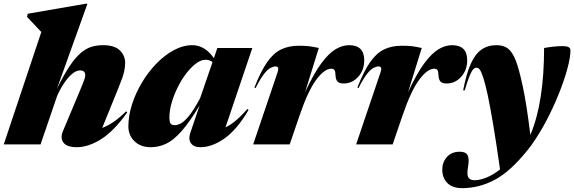

<svg xmlns="http://www.w3.org/2000/svg" viewBox="-43 -767 3050 1020"><path d="M260.5 -257.5 172.5 0H-23L176.5 -597L100.5 -677.5L104.5 -694L410.5 -747H421.5L259.5 -295.5Q295.5 -369 326 -414.5Q356.5 -460 384.8 -484.5Q413 -509 442.2 -518Q471.5 -527 504.5 -527Q565.5 -527 593.8 -499.2Q622 -471.5 622 -432.5Q622 -412.5 616.2 -385.8Q610.5 -359 588.5 -305.5L500 -87.5Q525.5 -96.5 556.5 -116.8Q587.5 -137 627 -175.5L633 -170Q562 -70 494 -27.5Q426 15 365 15Q312.5 15 294.2 -9.2Q276 -33.5 291 -69.5L378.5 -278Q398.5 -325.5 404.2 -342.2Q410 -359 410 -367Q410 -393 382 -393Q361.5 -393 339 -373.5Q316.5 -354 296 -323Q275.5 -292 260.5 -257.5Z M967.5 -59.5 1017.5 -207Q963 -116.5 920 -68.5Q877 -20.5 838.2 -2.8Q799.5 15 758 15Q703.5 15 671.2 -16.8Q639 -48.5 639 -95.5Q639 -152 658.2 -212.2Q677.5 -272.5 711 -328.5Q744.5 -384.5 788 -429.2Q831.5 -474 880.5 -500.5Q929.5 -527 979.5 -527Q1010 -527 1038.8 -510.8Q1067.5 -494.5 1093.5 -458L1111.5 -512H1297.5L1155 -90.5Q1208.5 -115.5 1271 -188L1277.5 -183Q1215.5 -77.5 1149.2 -31.2Q1083 15 1022 15Q986.5 15 971.5 -6Q956.5 -27 967.5 -59.5ZM857 -144Q857 -119.5 863 -110.8Q869 -102 886.5 -102Q899 -102 916.8 -110.8Q934.5 -119.5 959.8 -149.8Q985 -180 1020 -245L1086 -437Q1071 -449.5 1049 -449.5Q1024.5 -449.5 998 -429.5Q971.5 -409.5 946.2 -376.5Q921 -343.5 901 -303Q881 -262.5 869 -221.2Q857 -180 857 -144Z M1431.5 -382.5Q1442.5 -414 1421.5 -414Q1409.5 -414 1394.5 -406.5Q1379.5 -399 1360.2 -374.8Q1341 -350.5 1314.5 -299L1308.5 -302Q1342.5 -388.5 1376.2 -436.8Q1410 -485 1450.5 -504.5Q1491 -524 1544 -524Q1578 -524 1599 -521.5Q1620 -519 1650.5 -512L1578 -278Q1624 -376.5 1664 -430.5Q1704 -484.5 1740.2 -505.8Q1776.5 -527 1811.5 -527Q1892 -527 1892 -446.5Q1892 -394.5 1860 -359Q1828 -323.5 1782.5 -323.5Q1759.5 -323.5 1750 -334Q1740.5 -344.5 1739.5 -366Q1739 -387.5 1733.8 -394.8Q1728.5 -402 1716.5 -402Q1681 -402 1637.5 -344Q1594 -286 1549.5 -156.5L1496 0H1302Z M1978.5 -382.5Q1989.5 -414 1968.5 -414Q1956.5 -414 1941.5 -406.5Q1926.5 -399 1907.2 -374.8Q1888 -350.5 1861.5 -299L1855.5 -302Q1889.5 -388.5 1923.2 -436.8Q1957 -485 1997.5 -504.5Q2038 -524 2091 -524Q2125 -524 2146 -521.5Q2167 -519 2197.5 -512L2125 -278Q2171 -376.5 2211 -430.5Q2251 -484.5 2287.2 -505.8Q2323.5 -527 2358.5 -527Q2439 -527 2439 -446.5Q2439 -394.5 2407 -359Q2375 -323.5 2329.5 -323.5Q2306.5 -323.5 2297 -334Q2287.5 -344.5 2286.5 -366Q2286 -387.5 2280.8 -394.8Q2275.5 -402 2263.5 -402Q2228 -402 2184.5 -344Q2141 -286 2096.5 -156.5L2043 0H1849Z M2426 -287H2417.5Q2434.5 -376 2458.2 -428.5Q2482 -481 2515.5 -504Q2549 -527 2595 -527Q2632.5 -527 2656 -508.8Q2679.5 -490.5 2697.5 -444.5Q2714 -402 2734.2 -308.2Q2754.5 -214.5 2774.5 -50.5Q2811 -135.5 2829.2 -251.8Q2847.5 -368 2847.5 -512Q2868.5 -516 2895 -519Q2921.5 -522 2944.5 -522Q2968 -522 2977.8 -516.5Q2987.5 -511 2987.5 -499.5Q2987.5 -462 2971 -401.2Q2954.5 -340.5 2925.8 -268.8Q2897 -197 2859.8 -126.2Q2822.5 -55.5 2781 2.5V3.5L2778.5 6Q2769 18.5 2760 30Q2670 143 2586.2 187.8Q2502.5 232.5 2412.5 232.5Q2359.5 232.5 2333 204.8Q2306.5 177 2306.5 133.5Q2306.5 95 2331.2 67Q2356 39 2400 39Q2431.5 39 2441.2 58Q2451 77 2443.5 119Q2436 161 2445.2 175.8Q2454.5 190.5 2477.5 190.5Q2505.5 190.5 2540.8 176.5Q2576 162.5 2613.5 133Q2593 -10.5 2576.8 -107Q2560.5 -203.5 2547.8 -262.8Q2535 -322 2524.5 -354Q2513.5 -388 2505.2 -397.8Q2497 -407.5 2488.5 -407.5Q2479.5 -407.5 2471 -398.8Q2462.5 -390 2451.8 -364.2Q2441 -338.5 2426 -287Z"/></svg>

Font: Newsreader 72pt ExtraBold
Style: Italic
Weight: 800
Italic angle: -17°
Designer: Hugues Gentile
Foundry: Production Type
Version: Version 1.003; ttfautohint (v1.8.3)